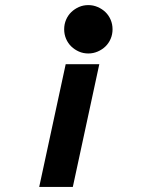

<svg xmlns="http://www.w3.org/2000/svg" viewBox="-20 -534 652 754"><path d="M134 200 238 -282H370L266 200ZM232 -419Q232 -439 239.5 -456.5Q247 -474 260 -486.5Q273 -499 290 -506.5Q307 -514 327 -514Q346 -514 363.5 -506.5Q381 -499 394 -486.5Q407 -474 414.5 -456.5Q422 -439 422 -419Q422 -399 414.5 -381.5Q407 -364 394 -351.5Q381 -339 363.5 -331.5Q346 -324 327 -324Q307 -324 290 -331.5Q273 -339 260 -351.5Q247 -364 239.5 -381.5Q232 -399 232 -419Z"/></svg>

Font: Space Mono
Style: Bold Italic
Weight: 700
Italic angle: -12°
Monospace: yes
Designer: Colophon Foundry / Benjamin Critton
Foundry: Colophon Foundry
Version: Version 1.000;PS 1.000;hotconv 1.0.81;makeotf.lib2.5.63406